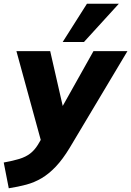

<svg xmlns="http://www.w3.org/2000/svg" viewBox="-66 -782 703 1029"><path d="M-19 227 -46 89Q4 80 38 69.5Q72 59 95.5 41Q119 23 137 -6L171 -64L162 3L22 -508H203L280 -171H246L435 -508H617L307 11Q270 72 233 111Q196 150 157 173Q118 196 75 207.5Q32 219 -19 227ZM270 -557 400 -762H571L384 -557Z"/></svg>

Font: Mulish ExtraLight Black
Style: Italic
Weight: 900
Italic angle: -9°
Version: Version 3.603